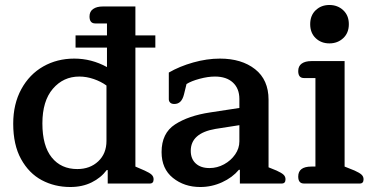

<svg xmlns="http://www.w3.org/2000/svg" viewBox="-20 -736 1491 770"><path d="M33 -240Q33 -319 65.5 -378.5Q98 -438 153.5 -469.5Q209 -501 278 -501Q347 -501 409 -467V-545H283V-594H409V-642H362Q339 -642 339 -670Q339 -690 353.5 -700Q368 -710 392 -710H523V-594H603V-545H523V-68L560 -52Q580 -43 588 -35.5Q596 -28 596 -17Q596 0 581 0H412V-54H408Q385 -23 347.5 -4.5Q310 14 262 14Q199 14 147.5 -13.5Q96 -41 64.5 -98Q33 -155 33 -240ZM407 -171V-393Q385 -409 356 -419Q327 -429 298 -429Q234 -429 192 -380Q150 -331 150 -241Q150 -151 187.5 -104.5Q225 -58 290 -58Q341 -58 374 -89Q407 -120 407 -171Z M628 -126Q628 -202 682 -237Q736 -272 822 -285L940 -303V-339Q940 -381 914 -405Q888 -429 842 -429Q814 -429 780.5 -420Q747 -411 728 -399L718 -358Q713 -338 703.5 -328.5Q694 -319 679 -319Q668 -319 662.5 -324.5Q657 -330 657 -338V-445Q700 -470 755 -485.5Q810 -501 862 -501Q949 -501 1003 -458.5Q1057 -416 1057 -336V-65L1089 -52Q1109 -43 1117 -35.5Q1125 -28 1125 -17Q1125 0 1110 0H942V-55H938Q912 -24 870.5 -5Q829 14 783 14Q719 14 673.5 -22.5Q628 -59 628 -126ZM940 -169V-234L844 -219Q745 -202 745 -131Q745 -99 765 -80.5Q785 -62 820 -62Q851 -62 878.5 -77Q906 -92 923 -116.5Q940 -141 940 -169Z M1224 -639Q1224 -674 1246 -695Q1268 -716 1301 -716Q1334 -716 1356.5 -695Q1379 -674 1379 -639Q1379 -604 1356.5 -583Q1334 -562 1301 -562Q1268 -562 1246 -583Q1224 -604 1224 -639ZM1199 0Q1176 0 1176 -28Q1176 -68 1229 -68H1245V-423H1199Q1176 -423 1176 -451Q1176 -471 1190 -481Q1204 -491 1229 -491H1362V-68L1402 -52Q1422 -43 1430 -35.5Q1438 -28 1438 -17Q1438 0 1423 0Z"/></svg>

Font: Maitree Semibold
Style: Regular
Weight: 600
Designer: CadsonDemak Team
Foundry: CadsonDemak
Version: Version 1.010